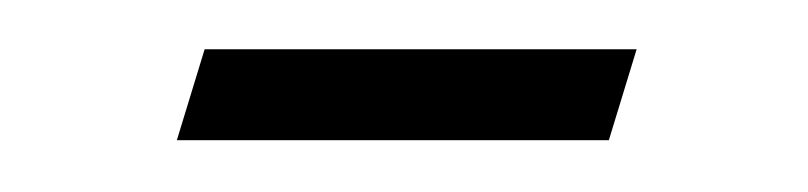

<svg xmlns="http://www.w3.org/2000/svg" viewBox="-20 -268 320 76"><path d="M61 -248.5H232L221 -212.5H50Z"/></svg>

Font: Newsreader 36pt ExtraLight
Style: Italic
Weight: 250
Italic angle: -17°
Designer: Hugues Gentile
Foundry: Production Type
Version: Version 1.003